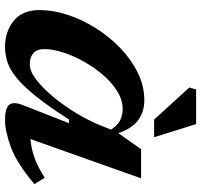

<svg xmlns="http://www.w3.org/2000/svg" viewBox="-38 -732 782 745"><g transform="rotate(90 352.5 -359.0)"><path d="M388.5 -60.5 457.5 -236H443Q392.5 -157 353 -107.8Q313.5 -58.5 281.2 -32.5Q249 -6.5 219.8 2.8Q190.5 12 160.5 12Q102.5 12 60.5 -21.5Q18.5 -55 18.5 -122.5Q18.5 -174.5 37 -231Q55.5 -287.5 88.8 -340.2Q122 -393 166.2 -435.5Q210.5 -478 261.8 -503.2Q313 -528.5 368 -528.5Q463 -528.5 496 -427.5L558.5 -516H671.5L519 -86.5Q554.5 -89.5 591 -102.2Q627.5 -115 669 -142L694 -102Q612.5 -33.5 550.8 -10.8Q489 12 445 12Q400 12 386.2 -4.2Q372.5 -20.5 388.5 -60.5ZM170 -141Q170 -112 185.8 -98Q201.5 -84 229.5 -84Q255.5 -84 288.5 -109.2Q321.5 -134.5 355.8 -175.8Q390 -217 419.8 -266.5Q449.5 -316 468.5 -364.5L482.5 -399Q466 -425 446 -434.8Q426 -444.5 402.5 -444.5Q368 -444.5 334.2 -423.8Q300.5 -403 271 -369Q241.5 -335 218.8 -294.5Q196 -254 183 -213.8Q170 -173.5 170 -141ZM512 -566.5H443.5L319 -703L326.5 -729.5H461Z"/></g></svg>

Font: Newsreader Caption SemiBold
Style: Italic
Weight: 600
Italic angle: -17°
Designer: Hugues Gentile
Foundry: Production Type
Version: Version 1.001